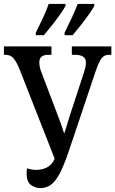

<svg xmlns="http://www.w3.org/2000/svg" viewBox="-23 -951 589 981"><path d="M184 10Q156 10 134.5 -6.5Q113 -23 113 -65Q113 -76 115 -91Q141 -83 163 -83Q193 -83 217.5 -96Q242 -109 255 -137L256 -141L77 -597Q63 -632 47.5 -651.5Q32 -671 5 -671H-3V-714H240V-671H224Q178 -671 178 -633Q178 -608 188 -583L274 -357Q285 -328 291 -310.5Q297 -293 305 -268Q313 -292 318 -309Q323 -326 332 -355L405 -578Q416 -609 416 -633Q416 -671 359 -671H344V-714H546V-671H533Q510 -671 496.5 -654Q483 -637 467 -591L329 -180Q304 -106 282 -64.5Q260 -23 236.5 -6.5Q213 10 184 10ZM307 -784Q326 -822 343.5 -859.5Q361 -897 374 -931H459V-921Q450 -904 430.5 -876.5Q411 -849 388.5 -820.5Q366 -792 348 -771H307ZM160 -784Q179 -822 196.5 -859.5Q214 -897 226 -931H312V-921Q303 -904 283.5 -876.5Q264 -849 241.5 -820.5Q219 -792 201 -771H160Z"/></svg>

Font: Noto Serif ExtraCondensed Medium
Style: Regular
Weight: 500
Width: 2
Designer: Monotype Design Team
Foundry: Monotype Imaging Inc.
Version: Version 2.015